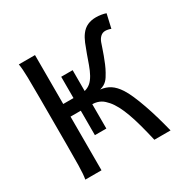

<svg xmlns="http://www.w3.org/2000/svg" viewBox="-162 -877 1017 1029"><g transform="rotate(-30 346.5 -362.5)"><path d="M312.5 -413.1Q332.5 -418 348.4 -430.9Q364.3 -443.8 378.4 -468.8Q391.1 -491.7 401.6 -521Q412.1 -550.3 422.6 -580.1Q433.1 -609.9 444.1 -636.5Q455.1 -663.1 468.8 -681.2Q485.8 -704.1 509 -714.6Q532.2 -725.1 561.5 -725.1Q577.1 -725.1 594.2 -722.4Q611.3 -719.7 622.6 -715.3L603 -629.9Q597.2 -632.8 586.9 -635Q576.7 -637.2 568.8 -637.2Q551.8 -637.2 539.3 -625.7Q526.9 -614.3 520 -595.7Q515.6 -583.5 509.5 -564.9Q503.4 -546.4 495.6 -525.4Q487.8 -504.4 478.8 -482.7Q469.7 -460.9 459 -441.9Q452.1 -429.7 445.8 -419.7Q439.5 -409.7 431.6 -401.9Q423.8 -394 413.6 -388.2Q403.3 -382.3 388.2 -378.4Q422.9 -374.5 448.2 -357.9Q473.6 -341.3 495.6 -307.6Q509.8 -286.1 524.4 -252.4Q539.1 -218.8 553.5 -177.7Q567.9 -136.7 581.1 -91.1Q594.2 -45.4 605.5 0H505.4Q492.7 -55.2 480.5 -100.1Q468.3 -145 455.3 -180.7Q442.4 -216.3 428.2 -242.9Q414.1 -269.5 397.9 -288.1Q389.6 -297.4 381.3 -305.2Q373 -313 363 -318.6Q353 -324.2 340.8 -327.6Q328.6 -331.1 312.5 -331.5V-180.7H241.7V-332H178.2V0H78.1Q83.5 -29.3 84.5 -84.7Q85.4 -140.1 85.4 -212.4V-500.5Q85.4 -572.8 84.5 -628.2Q83.5 -683.6 78.1 -712.9H178.2V-410.2H241.7V-542H312.5Z"/></g></svg>

Font: Andika CyrE
Style: Regular
Weight: 400
Designer: Victor Gaultney, Annie Olsen, Julie Remington, Don Collingsworth, Eric Hays, Becca Hirsbrunner
Foundry: SIL International
Version: Version 5.000